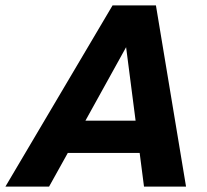

<svg xmlns="http://www.w3.org/2000/svg" viewBox="-67 -688 765 708"><path d="M-47 0 348 -668H508L619 0H464L448 -124H183L114 0ZM248 -243H433L398 -514Z"/></svg>

Font: Atkinson Hyperlegible Next
Style: Bold Italic
Weight: 700
Italic angle: -12°
Designer: Elliott Scott, Megan Eiswerth, Linus Boman, Theodore Petrosky, Letters from Sweden
Foundry: Applied Design Works, Letters from Sweden
Version: Version 2.001